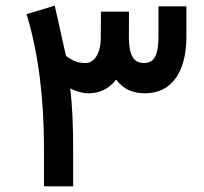

<svg xmlns="http://www.w3.org/2000/svg" viewBox="-20 -660 721 678"><path d="M281.7 -437.5C254.4 -437.5 236.8 -444.8 212.9 -462.9L173.3 -640.1L73.7 -609.9L76.7 -600.6C115.7 -467.8 135.3 -313 135.3 -136.7V-2H238.3V-136.7C238.3 -220.7 234.9 -291 228 -347.7C250.5 -336.4 272 -330.6 292 -330.6C332.5 -330.6 365.2 -346.7 390.1 -378.9C415.5 -345.7 447.3 -330.6 492.2 -330.6C584.5 -330.6 638.2 -403.3 638.2 -530.8V-637.7H539.6V-530.8C539.6 -448.7 514.6 -437.5 487.3 -437.5C450.2 -437.5 435.1 -469.2 435.1 -528.3L435.5 -608.9V-618.7H336.4V-608.9L335.9 -528.3C335.9 -471.7 313.5 -437.5 281.7 -437.5Z"/></svg>

Font: Shabnam Medium
Style: Regular
Weight: 500
Foundry: DejaVu fonts team - Redesigned by Saber Rastikerdar - Based on Vazir font
Version: Version 5.0.1